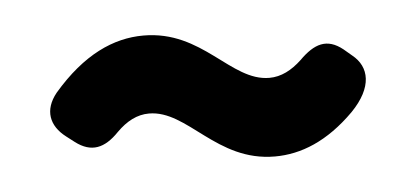

<svg xmlns="http://www.w3.org/2000/svg" viewBox="-30 -491 668 307"><g transform="rotate(-5 304.5 -337.5)"><path d="M401 -232C443 -232 486 -249 529 -292C565 -329 563 -362 538 -382L525 -393C500 -413 479 -406 455 -382C439 -367 422 -358 403 -358C341 -358 303 -443 208 -443C160 -443 111 -421 62 -364C41 -338 46 -312 71 -293L84 -283C109 -264 131 -269 154 -293C170 -309 187 -318 206 -318C268 -318 307 -232 401 -232Z"/></g></svg>

Font: コーポレート・ロゴ（ラウンド）ver3 Bold
Style: Regular
Weight: 700
Designer: [KANA_main] LOGOTYPE.JP [Source Han Sans] Ryoko NISHIZUKA 西塚涼子 (kana, bopomofo & ideographs); Paul D. Hunt (Latin, Greek
Version: Version 12.001;FEAKit 1.0